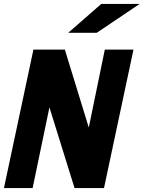

<svg xmlns="http://www.w3.org/2000/svg" viewBox="-28 -951 726 971"><path d="M-8 0 141 -700H300L421 -306L502 -700H647L498 0H349L222 -408L137 0ZM317 -785 484 -931H678L461 -785Z"/></svg>

Font: Red Hat Mono
Style: Italic
Weight: 300
Italic angle: -12°
Monospace: yes
Designer: Pentagram, MCKL
Foundry: Pentagram, MCKL
Version: Version 1.023